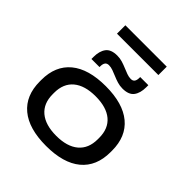

<svg xmlns="http://www.w3.org/2000/svg" viewBox="-227 -990 1158 1158"><g transform="rotate(45 352.0 -411.5)"><path d="M176 -766.5V-838H529V-766.5ZM352 15Q205 15 127.8 -49.2Q50.5 -113.5 50.5 -234V-246.5Q50.5 -366.5 128 -430.8Q205.5 -495 352.5 -495Q499 -495 576.5 -430.8Q654 -366.5 654 -246.5V-234Q654 -113.5 576.5 -49.2Q499 15 352 15ZM352.5 -71.5Q444.5 -71.5 494.5 -113.5Q544.5 -155.5 544.5 -234V-246.5Q544.5 -325 494.8 -366.8Q445 -408.5 352 -408.5Q260 -408.5 210 -366.8Q160 -325 160 -246.5V-234Q160 -155.5 210 -113.5Q260 -71.5 352.5 -71.5ZM433.5 -555.5Q410.5 -555.5 389.2 -562Q368 -568.5 348.8 -576.8Q329.5 -585 311.5 -591.5Q293.5 -598 277 -598Q259.5 -598 251.8 -587.2Q244 -576.5 244 -556V-549.5H175V-567Q175 -616.5 196.5 -645.5Q218 -674.5 271 -674.5Q294.5 -674.5 315.5 -668Q336.5 -661.5 356 -653.2Q375.5 -645 393.2 -638.5Q411 -632 427.5 -632Q445 -632 452.5 -642.8Q460 -653.5 460 -674V-680.5H529.5V-663Q529.5 -613 507.8 -584.2Q486 -555.5 433.5 -555.5Z"/></g></svg>

Font: Anek Latin Expanded Medium
Style: Regular
Weight: 500
Width: 7
Designer: Yesha Goshar
Foundry: Ek Type
Version: Version 1.003